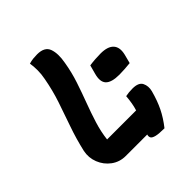

<svg xmlns="http://www.w3.org/2000/svg" viewBox="-205 -839 1010 1010"><g transform="rotate(-45 300.0 -333.5)"><path d="M393 -469Q413 -472 435 -473.5Q457 -475 475 -475Q528 -475 550 -451Q572 -427 561 -381L548 -331Q529 -329 507 -327.5Q485 -326 467 -326Q409 -326 387.5 -348.5Q366 -371 380 -421ZM188 0Q143 0 108.5 -25.5Q74 -51 58 -91.5Q42 -132 51 -175Q68 -249 91.5 -315.5Q115 -382 137.5 -449Q160 -516 173 -588Q179 -618 179 -647Q179 -676 175 -700Q192 -705 207 -706.5Q222 -708 236 -708Q292 -708 305.5 -670Q319 -632 308 -573Q298 -512 279 -455Q260 -398 239.5 -343.5Q219 -289 202.5 -236Q186 -183 180 -131H396Q402 -150 406 -172.5Q410 -195 412 -221Q435 -226 464 -226Q509 -226 521.5 -201Q534 -176 526 -144Q511 -88 490 -45Q469 -2 435 41Q393 41 373.5 36Q354 31 349 22.5Q344 14 347 2Q347 1 348 0Z"/></g></svg>

Font: Recursive Mn Csl St
Style: Bold Italic
Weight: 700
Italic angle: -15°
Monospace: yes
Version: Version 1.079;hotconv 1.0.112;makeotfexe 2.5.65598; ttfautoh